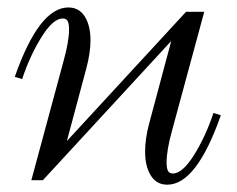

<svg xmlns="http://www.w3.org/2000/svg" viewBox="-20 -488 641 520"><path d="M161.1 -106 483.9 -456.1H533.2L445.8 -133.8Q431.2 -81.5 431.2 -47.9Q431.2 -31.7 435.1 -24.9Q439 -18.1 448.2 -18.1Q474.1 -18.1 505.4 -67.9Q536.6 -117.7 558.1 -182.1L578.1 -175.8Q512.2 12.2 433.1 12.2Q403.8 12.2 388.4 -12.7Q373 -37.6 373 -77.1Q373 -112.3 383.8 -152.8L443.8 -377L96.2 0H64.9L151.9 -321.8Q167 -376 167 -408.2Q167 -424.3 163.1 -431.2Q159.2 -438 149.9 -438Q124 -438 92.8 -388.2Q61.5 -338.4 40 -273.9L20 -279.8Q85.9 -467.8 165 -467.8Q194.3 -467.8 209.7 -443.1Q225.1 -418.5 225.1 -378.9Q225.1 -345.2 213.9 -303.2Z"/></svg>

Font: Flanker Steampunk
Style: Italic
Weight: 400
Italic angle: -12°
Designer: Alexey Kryukov, Leonardo Di Lena
Foundry: Alexey Kryukov, Leonardo Di Lena
Version: 1.210